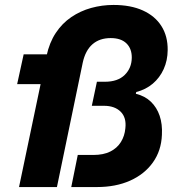

<svg xmlns="http://www.w3.org/2000/svg" viewBox="-20 -756 717 776"><path d="M56.9 0 167.9 -529.6Q179.6 -583.9 205.4 -622.8Q231.1 -661.7 267.9 -686.7Q304.6 -711.7 348.5 -723.9Q392.4 -736 438.7 -736Q508.3 -736 557.4 -713.7Q606.6 -691.4 632.4 -650.6Q658.3 -609.9 657.7 -553.6Q657.4 -511.6 641.5 -476.6Q625.6 -441.6 597.3 -417.7Q569 -393.9 530.7 -384.1L529 -377Q565.7 -368.1 589.8 -344.9Q613.9 -321.7 625.3 -288Q636.7 -254.3 634.4 -211.1Q631.9 -146.9 597.9 -99.4Q564 -51.9 505.9 -25.9Q447.9 0 371.7 0H268L294.3 -129.7H357.1Q398.1 -129.7 425.7 -143.5Q453.3 -157.3 468.6 -181.9Q483.9 -206.4 486.7 -237.7Q491.6 -280.9 467.6 -304.6Q443.6 -328.4 400 -328.4H351.1L371.7 -425.6H404Q456 -425.6 484 -453.1Q512 -480.7 512.6 -522.3Q513.1 -558.9 491.2 -580.5Q469.3 -602.1 427.4 -602.1Q382.3 -602.1 353.6 -577Q325 -551.9 314.4 -502.7L210.1 0ZM49.3 -415.9 75.6 -536.3H185L157 -415.9Z"/></svg>

Font: Mona Sans ExtraLight
Style: Italic
Weight: 200
Italic angle: -11.6951°
Designer: Deni Anggara
Foundry: GitHub
Version: Version 2.000